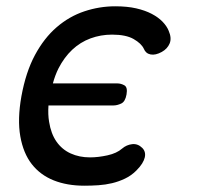

<svg xmlns="http://www.w3.org/2000/svg" viewBox="-20 -580 640 610"><path d="M48 -274Q62 -351 91 -405Q120 -459 160 -493.5Q200 -528 248 -544Q296 -560 346 -560Q384 -560 412.5 -553.5Q441 -547 462 -536Q483 -525 496.5 -511Q510 -497 516 -482Q526 -459 519 -442Q512 -425 494 -415Q474 -404 458.5 -407Q443 -410 437 -425Q429 -442 404.5 -456Q380 -470 336 -470Q300 -470 267.5 -458Q235 -446 209.5 -422Q184 -398 166 -363Q155 -341 148 -315H353Q364 -315 375 -309Q386 -303 382 -280Q378 -257 365 -251Q352 -245 341 -245H134Q132 -216 136 -193Q142 -155 159.5 -130Q177 -105 204.5 -92.5Q232 -80 266 -80Q292 -80 321.5 -86.5Q351 -93 368 -108Q382 -120 400 -122Q418 -124 432 -110Q438 -104 440 -96.5Q442 -89 440 -80Q438 -71 431.5 -60.5Q425 -50 413 -38Q397 -22 377 -12.5Q357 -3 336 2Q315 7 292.5 8.5Q270 10 248 10Q193 10 150.5 -7Q108 -24 81 -58.5Q54 -93 44.5 -147Q35 -201 48 -274Z"/></svg>

Font: Maple Mono Normal NL
Style: Italic
Weight: 400
Italic angle: -10°
Monospace: yes
Designer: subframe7536
Version: Version 7.000